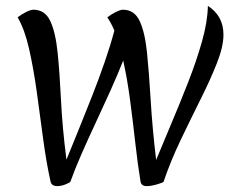

<svg xmlns="http://www.w3.org/2000/svg" viewBox="-20 -619 799 653"><path d="M173 14Q166 14 160 10.5Q154 7 152 -1Q137 -69 126.5 -148.5Q116 -228 105 -307Q94 -386 79 -452.5Q64 -519 40 -560Q54 -571 69.5 -578.5Q85 -586 93 -586Q133 -586 151 -547.5Q169 -509 176 -440Q183 -371 187.5 -278Q192 -185 206 -76Q224 -120 246.5 -175.5Q269 -231 292.5 -290.5Q316 -350 336 -408Q356 -466 369 -515Q358 -541 345 -560Q359 -571 374.5 -578.5Q390 -586 398 -586Q437 -586 455 -547.5Q473 -509 480 -440Q487 -371 492.5 -278Q498 -185 511 -75Q534 -131 563 -199.5Q592 -268 620 -339.5Q648 -411 667 -478Q686 -545 687 -599Q740 -565 740 -501Q740 -461 718 -405Q696 -349 662.5 -282Q629 -215 594.5 -143Q560 -71 536 0Q534 2 514 8Q494 14 479 14Q461 14 458 -1Q448 -62 440 -134Q432 -206 422.5 -278Q413 -350 399 -413Q380 -365 355.5 -310.5Q331 -256 305 -200.5Q279 -145 256.5 -93.5Q234 -42 219 0Q217 2 203 8Q189 14 173 14Z"/></svg>

Font: Merienda Light
Style: Regular
Weight: 300
Designer: Eduardo Rodriguez Tunni
Foundry: Eduardo Rodriguez Tunni
Version: Version 2.001; ttfautohint (v1.8.4.7-5d5b)